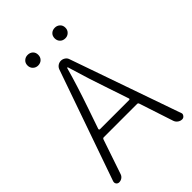

<svg xmlns="http://www.w3.org/2000/svg" viewBox="-256 -993 1099 1099"><g transform="rotate(-45 293.5 -443.5)"><path d="M403.3 -800.8Q383.8 -800.8 371.6 -813Q359.4 -825.2 359.4 -844.2Q359.4 -863.3 371.6 -875Q383.8 -886.7 403.3 -886.7Q420.9 -886.7 433.6 -875Q446.3 -863.3 446.3 -844.2Q446.3 -825.2 433.6 -813Q420.9 -800.8 403.3 -800.8ZM182.6 -800.8Q165 -800.8 152.3 -813Q139.6 -825.2 139.6 -844.2Q139.6 -863.3 152.3 -875Q165 -886.7 182.6 -886.7Q202.1 -886.7 214.4 -875Q226.6 -863.3 226.6 -844.2Q226.6 -825.2 214.4 -813Q202.1 -800.8 182.6 -800.8ZM168.9 -299.8Q168.9 -297.9 170.4 -295.4Q171.9 -293 174.8 -293H412.1Q414.1 -293 416 -295.4Q418 -297.9 417 -299.8L375 -424.8Q337.9 -531.2 295.9 -672.9Q294.9 -674.8 293 -674.8Q291 -674.8 290 -672.9Q259.8 -563.5 211.9 -424.8ZM547.9 0Q534.2 0 522.5 -8.3Q510.7 -16.6 505.9 -30.3L437.5 -238.3Q434.6 -245.1 427.7 -245.1H158.2Q151.4 -245.1 148.4 -238.3L77.1 -28.3Q73.2 -15.6 62.5 -7.8Q51.8 0 38.1 0Q27.3 0 20.5 -8.8Q16.6 -14.6 16.6 -20.5Q16.6 -24.4 17.6 -28.3L252.9 -700.2Q257.8 -712.9 269 -720.7Q280.3 -728.5 293.9 -728.5Q307.6 -728.5 319.3 -720.7Q331.1 -712.9 335 -700.2L569.3 -30.3Q571.3 -26.4 571.3 -22.5Q571.3 -15.6 566.4 -9.8Q559.6 0 547.9 0Z"/></g></svg>

Font: Gen Jyuu Gothic Light
Style: Regular
Weight: 200
Designer: [Source Han Sans]
Ryoko NISHIZUKA  (kana & ideographs); Paul D. Hunt (Latin, Greek & Cyrillic); Wenlong ZHANG  (bopomofo
Version: Version 1.002.20150607